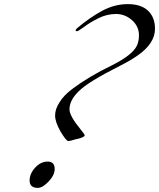

<svg xmlns="http://www.w3.org/2000/svg" viewBox="-20 -906 774 934"><path d="M124 -28Q124 -61 151 -90.5Q178 -120 212 -120Q246 -120 246 -84Q246 -54 216.5 -23Q187 8 164 8Q124 8 124 -28ZM389 -775Q360 -754 354 -754Q348 -754 348 -758Q348 -762 354 -768Q418 -822 478 -854Q538 -886 602 -886Q666 -886 700 -854Q734 -822 734 -766Q734 -694 648 -635Q612 -610 562 -585Q409 -508 364 -463Q318 -419 318 -374Q318 -342 374 -274Q392 -252 392 -248Q392 -244 385 -240Q378 -236 364 -232L346 -228Q322 -220 312 -220Q302 -220 274 -267Q248 -313 248 -344Q248 -376 270 -409Q290 -442 330 -472Q412 -534 524 -588Q624 -638 646 -684Q656 -706 656 -734Q656 -778 622 -808Q588 -838 544 -838Q500 -838 458 -817Q416 -796 389 -775Z"/></svg>

Font: Miama
Style: Regular
Weight: 400
Italic angle: 16.5°
Designer: Linus Romer
Foundry: Linus Romer
Version: 0.32